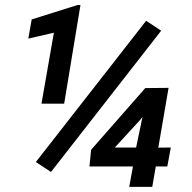

<svg xmlns="http://www.w3.org/2000/svg" viewBox="-20 -728 749 748"><path d="M230 -324.2H141.6L189.9 -600.6L90.3 -577.6L103.5 -652.3L282.2 -708.5H293.5ZM178.7 -58.1 119.6 -96.7 549.3 -647 607.9 -608.4ZM596.7 -152.8 645.5 -153.3 631.8 -79.6H586.9L573.2 0H483.4L498 -79.6H328.6L335 -144.5L545.9 -384.8L636.7 -385.7ZM427.2 -153.3H510.3L535.2 -272.9L526.4 -261.2Z"/></svg>

Font: RobotoDraft Medium
Style: Italic
Weight: 500
Italic angle: -12°
Version: Version 2.001152; 2014